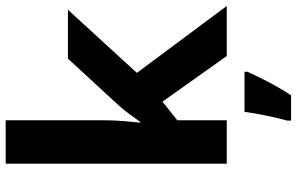

<svg xmlns="http://www.w3.org/2000/svg" viewBox="-200 -600 1021 660"><g transform="rotate(-90 310.0 -269.5)"><path d="M227 -420Q227 -389 224.5 -358.5Q222 -328 219 -297H221Q236 -318 252 -339.5Q268 -361 286 -380L439 -546H607L390 -309L620 0H448L291 -221L227 -170V0H78V-760H227ZM394 71Q379 104 359 142.5Q339 181 313 221H226V208Q234 179 243 136Q252 93 256 61H394Z"/></g></svg>

Font: Noto Sans Bengali
Style: Bold
Weight: 700
Designer: Jelle Bosma - Monotype Design Team
Foundry: Monotype Imaging Inc.
Version: Version 2.003; ttfautohint (v1.8.4.7-5d5b)